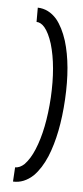

<svg xmlns="http://www.w3.org/2000/svg" viewBox="-48 -567 290 667"><g transform="rotate(5 97.0 -233.5)"><path d="M23.4 71.3 26.4 21.5Q43 21.5 58.6 6.8Q78.1 -13.7 91.8 -46.9Q122.1 -119.1 128.9 -231.4Q134.8 -340.8 112.3 -417Q100.6 -454.1 85 -472.7Q71.3 -488.3 56.6 -488.3V-538.1Q94.7 -537.1 123 -504.9Q145.5 -477.5 160.2 -431.6Q185.5 -348.6 178.7 -228.5Q171.9 -108.4 138.7 -27.3Q120.1 16.6 93.8 43Q61.5 73.2 23.4 71.3Z"/></g></svg>

Font: Bratas-flat
Style: flat
Weight: 400
Designer: MUHAMMAD YONI
Version: Version 001.000